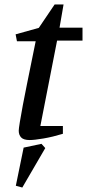

<svg xmlns="http://www.w3.org/2000/svg" viewBox="-20 -616 390 861"><path d="M113 12Q86 12 75 0.5Q64 -11 64 -30Q64 -38 69 -69Q74 -100 82.5 -145Q91 -190 101.5 -241.5Q112 -293 122 -342.5Q132 -392 140 -431H56L50 -462L154 -491L225 -596H265L247 -492H350V-434H236L161 -51H262V-16Q216 -2 175 5Q134 12 113 12ZM80 225 51 217 86 46 166 29 183 48Z"/></svg>

Font: Manuale Medium
Style: Italic
Weight: 500
Italic angle: -11°
Version: Version 1.002